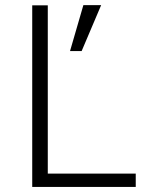

<svg xmlns="http://www.w3.org/2000/svg" viewBox="-20 -739 565 759"><path d="M107.4 0V-717.8H168.9V-52.7H516.6V0ZM256.8 -537.1 309.6 -718.8H379.9L302.7 -537.1Z"/></svg>

Font: Gothic A1 Light
Style: Regular
Weight: 300
Version: Version 2.50